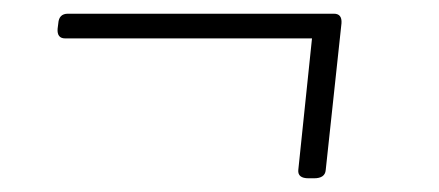

<svg xmlns="http://www.w3.org/2000/svg" viewBox="-20 -337 640 280"><path d="M430 -77Q414 -77 415 -89L435 -281H75Q63 -281 64 -295L65 -303Q66 -317 79 -317H467Q479 -317 478 -303L455 -89Q454 -77 438 -77Z"/></svg>

Font: Asap Expanded Expanded Thin
Style: Italic
Weight: 100
Width: 7
Italic angle: -6°
Designer: Pablo Cosgaya
Foundry: Omnibus-Type
Version: Version 3.001; ttfautohint (v1.8.4.7-5d5b)